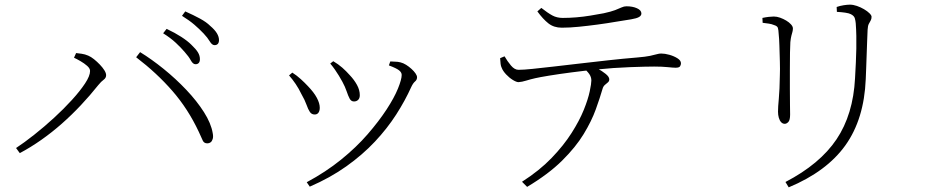

<svg xmlns="http://www.w3.org/2000/svg" viewBox="-20 -754 4040 825"><path d="M820 -478Q809 -478 800 -494.5Q791 -511 774 -530Q758 -549 735.5 -570Q713 -591 681 -611L696 -630Q732 -613 759 -595.5Q786 -578 802 -562Q822 -543 830.5 -529Q839 -515 839 -500Q839 -489 834 -483.5Q829 -478 820 -478ZM49 -118Q84 -141 127 -175Q170 -209 212 -247.5Q254 -286 289 -324.5Q324 -363 345.5 -395.5Q367 -428 367 -449Q367 -460 354.5 -471Q342 -482 325.5 -491.5Q309 -501 298 -506L307 -526Q317 -525 331 -523Q345 -521 359 -515Q371 -510 384 -499.5Q397 -489 409 -476.5Q421 -464 428.5 -452Q436 -440 436 -431Q436 -419 425.5 -411.5Q415 -404 402 -388Q367 -344 327.5 -302Q288 -260 245.5 -222.5Q203 -185 157.5 -153Q112 -121 65 -96ZM871 -138Q857 -138 851.5 -149.5Q846 -161 834 -188Q788 -286 721 -363Q654 -440 565 -508L582 -530Q631 -500 683 -458Q735 -416 780.5 -368Q826 -320 856.5 -272Q887 -224 894 -182Q897 -167 894 -157Q891 -147 885 -142.5Q879 -138 871 -138ZM902 -560Q891 -560 881.5 -576Q872 -592 855 -610Q836 -630 815 -648Q794 -666 762 -686L776 -705Q812 -689 839.5 -674Q867 -659 883 -643Q903 -626 912 -611Q921 -596 921 -582Q921 -571 916 -565.5Q911 -560 902 -560Z M1298 29Q1380 -15 1445.5 -68Q1511 -121 1559.5 -177Q1608 -233 1641 -283.5Q1674 -334 1690 -373.5Q1706 -413 1706 -432Q1706 -443 1694.5 -452Q1683 -461 1651 -473L1657 -490Q1667 -489 1678 -489Q1689 -489 1701 -486Q1713 -483 1725 -475.5Q1737 -468 1748 -458Q1759 -448 1765.5 -438.5Q1772 -429 1772 -422Q1772 -411 1763.5 -404Q1755 -397 1747 -380Q1721 -322 1682.5 -262Q1644 -202 1591 -145.5Q1538 -89 1468.5 -39.5Q1399 10 1311 48ZM1332 -262Q1319 -262 1311.5 -273Q1304 -284 1297 -304Q1290 -324 1275 -350Q1264 -373 1250.5 -393Q1237 -413 1222 -430L1236 -442Q1255 -430 1272.5 -414Q1290 -398 1303 -384Q1329 -357 1341.5 -333.5Q1354 -310 1354 -291Q1354 -278 1348.5 -270Q1343 -262 1332 -262ZM1501 -318Q1489 -318 1482.5 -330Q1476 -342 1469.5 -361.5Q1463 -381 1451 -403Q1444 -416 1436 -429Q1428 -442 1419 -455Q1410 -468 1399 -481L1412 -491Q1434 -478 1451 -463Q1468 -448 1483 -431Q1502 -411 1514 -389Q1526 -367 1526 -345Q1526 -332 1519 -325Q1512 -318 1501 -318Z M2223 27Q2298 -21 2350 -75Q2402 -129 2436 -182.5Q2470 -236 2488.5 -282Q2507 -328 2514 -361.5Q2521 -395 2521 -408Q2521 -423 2512 -436Q2503 -449 2481 -468L2515 -476Q2528 -470 2547.5 -459.5Q2567 -449 2582.5 -436.5Q2598 -424 2598 -413Q2598 -405 2592 -400Q2586 -395 2579 -389Q2572 -383 2569 -372Q2558 -334 2540 -284Q2522 -234 2488 -178Q2454 -122 2395.5 -64Q2337 -6 2245 49ZM2208 -401Q2199 -401 2183.5 -410.5Q2168 -420 2154.5 -434.5Q2141 -449 2136 -462Q2132 -470 2131 -479.5Q2130 -489 2129 -504L2148 -512Q2160 -491 2175.5 -472.5Q2191 -454 2208 -454Q2229 -454 2268 -458Q2307 -462 2359 -468Q2411 -474 2471 -481Q2531 -488 2594 -495Q2657 -502 2718 -507Q2754 -510 2773 -514Q2792 -518 2802 -521Q2812 -524 2821 -524Q2837 -524 2856.5 -518.5Q2876 -513 2891 -503.5Q2906 -494 2906 -482Q2906 -475 2902 -469Q2898 -463 2883 -463Q2873 -463 2849 -465.5Q2825 -468 2791 -468Q2757 -468 2687.5 -465.5Q2618 -463 2539 -455Q2490 -450 2436 -443Q2382 -436 2339.5 -429Q2297 -422 2280 -418Q2258 -413 2240.5 -407.5Q2223 -402 2208 -401ZM2394 -635Q2360 -635 2336.5 -653.5Q2313 -672 2289 -705L2306 -720Q2334 -698 2353.5 -687.5Q2373 -677 2398 -677Q2426 -677 2456.5 -679.5Q2487 -682 2517 -687Q2547 -692 2574 -697Q2606 -704 2623 -710.5Q2640 -717 2650.5 -722Q2661 -727 2672 -727Q2698 -727 2717 -718.5Q2736 -710 2736 -696Q2736 -687 2726 -681Q2716 -675 2692 -671Q2664 -667 2626.5 -660.5Q2589 -654 2548 -648.5Q2507 -643 2467.5 -639Q2428 -635 2394 -635Z M3355 28Q3503 -49 3574.5 -155.5Q3646 -262 3654 -418Q3656 -454 3657.5 -485.5Q3659 -517 3659.5 -545Q3660 -573 3659.5 -600Q3659 -627 3657 -654Q3656 -665 3653 -675.5Q3650 -686 3636 -693Q3629 -697 3612.5 -699.5Q3596 -702 3576 -703L3575 -724Q3589 -729 3605 -731.5Q3621 -734 3632 -734Q3646 -734 3662 -728.5Q3678 -723 3692.5 -714.5Q3707 -706 3716 -697Q3725 -688 3725 -682Q3725 -672 3721 -665.5Q3717 -659 3713 -651Q3709 -643 3708 -626Q3707 -604 3706 -576.5Q3705 -549 3704 -520.5Q3703 -492 3702 -464.5Q3701 -437 3700 -414Q3693 -242 3612.5 -129.5Q3532 -17 3369 51ZM3352 -222Q3343 -222 3336.5 -229Q3330 -236 3326.5 -248Q3323 -260 3323 -274Q3323 -294 3326.5 -330.5Q3330 -367 3331 -432Q3332 -455 3331 -489.5Q3330 -524 3329 -557Q3328 -590 3326 -607Q3325 -626 3322.5 -634Q3320 -642 3307 -646Q3295 -651 3283.5 -652.5Q3272 -654 3257 -656L3256 -677Q3270 -680 3283 -681.5Q3296 -683 3305 -683Q3318 -683 3332 -678Q3346 -673 3358.5 -665.5Q3371 -658 3379 -649Q3387 -640 3387 -632Q3387 -624 3385 -617Q3383 -610 3380.5 -600.5Q3378 -591 3376 -573Q3375 -560 3374.5 -527.5Q3374 -495 3374 -453.5Q3374 -412 3374 -371.5Q3374 -331 3374.5 -301Q3375 -271 3375 -262Q3375 -238 3367.5 -230Q3360 -222 3352 -222Z"/></svg>

Font: Noto Serif HK ExtraLight
Style: Regular
Weight: 200
Designer: Ryoko NISHIZUKA 西塚涼子 (kana & ideographs); Frank Grießhammer (Latin, Greek & Cyrillic); Wenlong ZHANG 张文龙 (bopomofo); San
Foundry: Adobe
Version: Version 2.002-H1;hotconv 1.1.0;makeotfexe 2.6.0